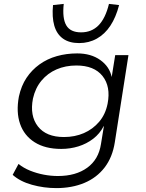

<svg xmlns="http://www.w3.org/2000/svg" viewBox="-20 -777 747 985"><path d="M269 188Q205 188 144 171Q83 154 45 120L75 64Q101 85 134.5 98.5Q168 112 204.5 119Q241 126 277 126Q369 126 427.5 83.5Q486 41 498 -38L513 -130H512Q492 -91 458 -65Q424 -39 382 -26Q340 -13 294 -13Q212 -13 158 -47Q104 -81 83 -141.5Q62 -202 77 -282Q89 -337 116 -377.5Q143 -418 182.5 -446.5Q222 -475 271.5 -489Q321 -503 376 -503Q447 -503 494.5 -469Q542 -435 553 -382L571 -494H639L569 -47Q557 30 516.5 82.5Q476 135 412.5 161.5Q349 188 269 188ZM308 -74Q364 -74 410 -94Q456 -114 488.5 -152Q521 -190 532 -245Q549 -333 506 -387Q463 -441 372 -441Q316 -441 270 -421Q224 -401 192.5 -363Q161 -325 149 -271Q132 -183 174.5 -128.5Q217 -74 308 -74ZM386 -556Q335 -556 303 -579Q271 -602 258.5 -645.5Q246 -689 252 -751L307 -757Q299 -683 320 -647Q341 -611 396 -611Q450 -611 485.5 -647Q521 -683 539 -757L591 -751Q575 -689 546.5 -645.5Q518 -602 477 -579Q436 -556 386 -556Z"/></svg>

Font: Nunito Sans 7pt SemiExpanded Light
Style: Italic
Weight: 300
Width: 6
Italic angle: -9°
Designer: Vernon Adams
Foundry: Vernon Adams
Version: Version 3.101;gftools[0.9.27]